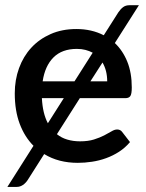

<svg xmlns="http://www.w3.org/2000/svg" viewBox="-20 -632 574 754"><path d="M230.5 -246.5H144.5Q147.5 -186.5 168 -148ZM344 -425Q331 -432 315.5 -436Q300 -440 282 -440Q223.5 -440 190 -406.5Q156.5 -373 147.5 -312.5H272.5ZM401 -312.5Q401 -355 382.5 -386.5L335 -312.5ZM293.5 -246.5 203.5 -105Q221.5 -90.5 244.5 -83.8Q267.5 -77 294.5 -77Q326 -77 349 -84.2Q372 -91.5 389 -100.2Q406 -109 418 -116.2Q430 -123.5 440 -123.5Q453 -123.5 460 -113.5L490.5 -74Q471.5 -51.5 447.5 -36Q423.5 -20.5 396.5 -10.8Q369.5 -1 341 3.2Q312.5 7.5 285.5 7.5Q248 7.5 215 -1Q182 -9.5 153.5 -27L89 74.5Q81 87 69.8 94.5Q58.5 102 46 102H9L111.5 -59.5Q77 -94 57.5 -145.5Q38 -197 38 -265.5Q38 -318.5 54.8 -364.5Q71.5 -410.5 102.8 -444.5Q134 -478.5 178.8 -498.2Q223.5 -518 280 -518Q340 -518 387.5 -493.5L445 -584Q453.5 -596.5 463.5 -604Q473.5 -611.5 488.5 -611.5H525.5L431 -463Q462.5 -433 480 -389.5Q497.5 -346 497.5 -288.5Q497.5 -263.5 492 -255Q486.5 -246.5 472 -246.5Z"/></svg>

Font: Lato SemiBold
Style: Regular
Weight: 600
Designer: Lukasz Dziedzic with Adam Twardoch and Botio Nikoltchev
Foundry: tyPoland Lukasz Dziedzic
Version: Version 2.015; 2015-08-06; http://www.latofonts.com/